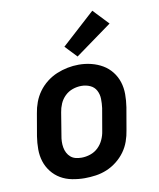

<svg xmlns="http://www.w3.org/2000/svg" viewBox="-88 -857 775 934"><g transform="rotate(-10 300.0 -390.0)"><path d="M255 8Q224 8 193 2Q162 -4 136.5 -19Q111 -34 92.5 -57.5Q74 -81 65 -109.5Q56 -138 56 -169.5Q56 -201 61 -233L80 -343Q84 -370 94 -397Q104 -424 121 -447.5Q138 -471 161.5 -489.5Q185 -508 211.5 -519Q238 -530 265.5 -535.5Q293 -541 321 -541Q353 -541 383 -533.5Q413 -526 438.5 -511Q464 -496 482.5 -472.5Q501 -449 510 -420.5Q519 -392 519 -360.5Q519 -329 514 -297L495 -187Q491 -160 481.5 -133Q472 -106 455 -82.5Q438 -59 414.5 -40.5Q391 -22 364.5 -11Q338 0 310 4Q282 8 255 8ZM257 -93Q279 -93 301 -100.5Q323 -108 339.5 -124Q356 -140 365.5 -161Q375 -182 378 -203L397 -313Q400 -336 399.5 -358.5Q399 -381 389 -400Q379 -419 359 -428Q339 -437 316 -437Q294 -437 272.5 -429.5Q251 -422 234.5 -406Q218 -390 209 -369Q200 -348 197 -327L179 -217Q176 -202 175.5 -187Q175 -172 177.5 -157.5Q180 -143 186.5 -130.5Q193 -118 203.5 -109Q214 -100 228 -96.5Q242 -93 257 -93ZM323 -581 268 -639 432 -788 504 -712Z"/></g></svg>

Font: Iosevka Slab Extended Oblique
Style: Bold
Weight: 700
Width: 7
Italic angle: -9°
Monospace: yes
Designer: Belleve Invis
Foundry: Belleve Invis
Version: Version 11.1.1; ttfautohint (v1.8.3)